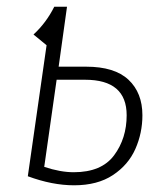

<svg xmlns="http://www.w3.org/2000/svg" viewBox="-20 -542 488 573"><path d="M405 -198Q405 -145 384 -97.5Q363 -50 317 -19.5Q271 11 201 11Q136 11 63 -16L119 -407L80 -439Q118 -474 142 -522H180L155 -343H237Q322 -343 363.5 -304Q405 -265 405 -198ZM358 -198Q358 -304 234 -304H149L112 -44Q160 -28 200 -28Q283 -28 320.5 -78.5Q358 -129 358 -198Z"/></svg>

Font: Fira Sans Condensed ExtraLight
Style: Italic
Weight: 275
Width: 3
Italic angle: -8°
Designer: Carrois Corporate & Edenspiekermann AG
Foundry: Carrois Corporate GbR & Edenspiekermann AG
Version: Version 4.203